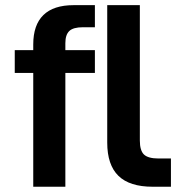

<svg xmlns="http://www.w3.org/2000/svg" viewBox="-20 -710 687 730"><path d="M228.5 -545.9V-519.5H340.8V-432.6H228.5V0H106.4V-432.6H36.1V-519.5H106.4V-541Q106.4 -615.2 145 -652.8Q183.6 -690.4 259.8 -690.4H340.8V-606.4H294.9Q258.8 -606.4 243.7 -592.3Q228.5 -578.1 228.5 -545.9ZM387.7 -168V-690.4H511.7V-175.8Q511.7 -137.7 527.3 -122.6Q543 -107.4 583 -107.4H629.9V0H560.5Q472.7 0 430.2 -41.5Q387.7 -83 387.7 -168Z"/></svg>

Font: Dinish Expanded
Style: Bold
Weight: 700
Width: 7
Designer: Charles Nix
Foundry: Playbeing
Version: Version 2.005; ttfautohint (v1.8.3)